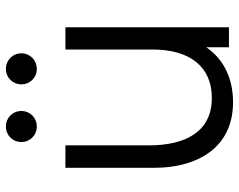

<svg xmlns="http://www.w3.org/2000/svg" viewBox="-98 -678 790 634"><g transform="rotate(-90 297.0 -361.0)"><path d="M386.5 -634.5C415.5 -634.5 438 -657 438 -685.5C438 -714 415.5 -736.5 386.5 -736.5C357.5 -736.5 335.5 -714 335.5 -685.5C335.5 -657 357.5 -634.5 386.5 -634.5ZM196.5 -634.5C225.5 -634.5 247.5 -657 247.5 -685.5C247.5 -714 225.5 -736.5 196.5 -736.5C167 -736.5 145 -714 145 -685.5C145 -657 167 -634.5 196.5 -634.5ZM276.5 13.5C354 13.5 418 -16.5 458 -75V0H524V-540H450.5V-252C450.5 -130 394.5 -56.5 290.5 -56.5C177.5 -56.5 134 -145.5 134 -264.5V-540H60V-243C60 -121.5 114.5 13.5 276.5 13.5Z"/></g></svg>

Font: Hauora
Style: Regular
Weight: 400
Designer: Mikhail Sharanda
Foundry: WCYS & Co.
Version: Version 1.010